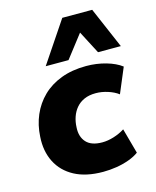

<svg xmlns="http://www.w3.org/2000/svg" viewBox="-116 -846 761 936"><g transform="rotate(-15 264.5 -377.5)"><path d="M288 11Q202 11 144 -20Q86 -51 58 -106.5Q30 -162 35 -234Q38 -292 59.5 -342Q81 -392 119.5 -429.5Q158 -467 213.5 -488Q269 -509 340 -509Q392 -509 439.5 -495.5Q487 -482 517 -459L464 -333Q443 -349 412 -359Q381 -369 351 -369Q317 -369 292.5 -358Q268 -347 252 -328Q236 -309 227.5 -284.5Q219 -260 218 -232Q215 -185 240.5 -157Q266 -129 321 -129Q349 -129 379.5 -138.5Q410 -148 435 -164L470 -37Q450 -22 420 -11Q390 0 356 5.5Q322 11 288 11ZM150 -559 289 -766H440L529 -559H414L354 -674L265 -559Z"/></g></svg>

Font: Nunito Sans 10pt Black
Style: Italic
Weight: 900
Italic angle: -9°
Designer: Vernon Adams
Foundry: Vernon Adams
Version: Version 3.101;gftools[0.9.27]